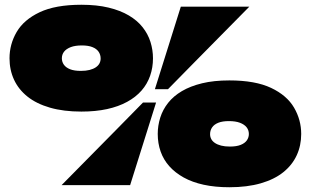

<svg xmlns="http://www.w3.org/2000/svg" viewBox="-20 -778 1306 807"><path d="M944 9Q884 9 836 -1.5Q788 -12 752 -32Q716 -52 691.5 -79.5Q667 -107 655 -141.5Q643 -176 643 -215Q643 -250 653.5 -283.5Q664 -317 686.5 -345.5Q709 -374 744.5 -395Q780 -416 829.5 -428Q879 -440 944 -440Q1053 -440 1119.5 -408.5Q1186 -377 1216 -325.5Q1246 -274 1246 -215Q1246 -166 1227 -125Q1208 -84 1170.5 -54Q1133 -24 1076 -7.5Q1019 9 944 9ZM239 0Q296 -58 353 -115.5Q410 -173 467 -231Q524 -289 581 -347H636Q609 -260 581.5 -173.5Q554 -87 527 0ZM322 -309Q247 -309 190 -325.5Q133 -342 95.5 -372Q58 -402 39 -443Q20 -484 20 -533Q20 -592 50 -643.5Q80 -695 146.5 -726.5Q213 -758 322 -758Q387 -758 436.5 -746Q486 -734 521.5 -713Q557 -692 579.5 -663.5Q602 -635 612.5 -601.5Q623 -568 623 -533Q623 -494 611 -459.5Q599 -425 575 -397.5Q551 -370 514.5 -350Q478 -330 430 -319.5Q382 -309 322 -309ZM320 -480Q341 -480 356.5 -484Q372 -488 382.5 -495Q393 -502 398 -511.5Q403 -521 403 -532Q403 -548 394.5 -560.5Q386 -573 368.5 -580Q351 -587 324 -587Q296 -587 277.5 -580Q259 -573 249.5 -561Q240 -549 240 -533Q240 -518 248.5 -506Q257 -494 274.5 -487Q292 -480 320 -480ZM946 -162Q974 -162 991.5 -169Q1009 -176 1017.5 -188Q1026 -200 1026 -215Q1026 -231 1016.5 -243Q1007 -255 988.5 -262Q970 -269 942 -269Q915 -269 897.5 -262Q880 -255 871.5 -242.5Q863 -230 863 -214Q863 -203 868 -193.5Q873 -184 883.5 -177Q894 -170 909.5 -166Q925 -162 946 -162ZM631 -403Q658 -490 685.5 -576.5Q713 -663 740 -750H1028Q971 -692 914 -634.5Q857 -577 800 -519Q743 -461 686 -403Z"/></svg>

Font: Climate Crisis
Style: Regular
Weight: 400
Version: Version 1.003